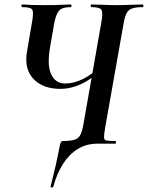

<svg xmlns="http://www.w3.org/2000/svg" viewBox="-20 -645 664 862"><path d="M219 194Q218 198 212 196.5Q206 195 207 193Q222 133 230 98Q238 63 242 42Q246 21 249 6Q252 -5 255 -8.5Q258 -12 264 -12Q298 -12 315.5 -18Q333 -24 341 -40Q349 -56 354 -84L435 -545Q443 -588 435.5 -600.5Q428 -613 391 -613Q387 -613 387 -619Q387 -625 391 -625Q414 -625 443 -623.5Q472 -622 505 -622Q539 -622 568 -623.5Q597 -625 620 -625Q624 -625 624 -619Q624 -613 620 -613Q590 -613 573 -607Q556 -601 548 -585Q540 -569 535 -540L453 -77Q447 -43 447 -29.5Q447 -16 458.5 -14Q470 -12 497 -12Q501 -12 501 -6Q501 0 497 0H418Q368 0 329 24Q290 48 262.5 91.5Q235 135 219 194ZM251 -246Q172 -246 130 -291Q88 -336 101 -412L124 -547Q132 -591 124.5 -602Q117 -613 80 -613Q76 -613 76 -619Q76 -625 80 -625Q92 -625 100.5 -624Q109 -623 126.5 -622.5Q144 -622 182 -622Q231 -622 256 -623.5Q281 -625 297 -625Q301 -625 301 -619Q301 -613 297 -613Q259 -613 245 -597Q231 -581 223 -538L206 -440Q190 -354 209.5 -312Q229 -270 273 -270Q311 -270 353 -290.5Q395 -311 447 -361L454 -350Q396 -292 347.5 -269Q299 -246 251 -246Z"/></svg>

Font: Cormorant Infant Light
Style: Italic
Weight: 300
Italic angle: -10°
Designer: Christian Thalmann (Catharsis Fonts)
Foundry: Catharsis Fonts
Version: Version 4.001